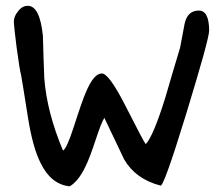

<svg xmlns="http://www.w3.org/2000/svg" viewBox="-20 -743 772 671"><path d="M710.9 -635.7Q710.9 -607.4 630.9 -345.7Q549.8 -81.1 540 -94.7Q454.1 -117.2 414.1 -185.5Q378.9 -258.8 344.7 -331.1Q334 -314.5 314.5 -254.9Q293 -189.5 278.3 -160.2Q253.9 -109.4 223.6 -91.8Q158.2 -98.6 122.1 -172.9Q94.7 -226.6 78.1 -330.1Q54.7 -478.5 53.7 -480.5Q48.8 -498 38.1 -577.1Q28.3 -655.3 28.3 -666Q28.3 -685.5 42 -702.1Q56.6 -722.7 77.1 -722.7Q119.1 -722.7 129.9 -618.2Q131.8 -543.9 134.8 -469.7Q143.6 -351.6 200.2 -216.8Q212.9 -223.6 236.3 -294.9Q267.6 -392.6 280.3 -420.9Q307.6 -486.3 335.9 -486.3Q360.4 -486.3 416 -377.9Q483.4 -245.1 489.3 -239.3Q515.6 -266.6 557.6 -401.4Q583 -489.3 609.4 -576.2Q617.2 -617.2 625 -659.2Q634.8 -706.1 674.8 -706.1Q710.9 -706.1 710.9 -635.7Z"/></svg>

Font: Lazy Dog
Style: Regular
Weight: 400
Version: July 2001 - Freeware